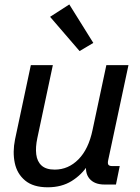

<svg xmlns="http://www.w3.org/2000/svg" viewBox="-20 -815 619 848"><path d="M190.9 12.2Q127 12.2 91.1 -17.6Q55.2 -47.4 45.2 -95.5Q35.2 -143.6 46.4 -199.2L116.2 -527.3H213.4L145 -205.6Q136.2 -164.6 140.1 -133.1Q144 -101.6 163.8 -83.7Q183.6 -65.9 221.7 -65.9Q281.7 -65.9 326.4 -111.1Q371.1 -156.2 388.7 -240.7L449.7 -527.3H547.4L458 -108.4Q454.6 -93.3 458.7 -87.4Q462.9 -81.5 475.6 -81.5H508.8L492.2 0H441.4Q397 0 375.2 -25.9Q353.5 -51.8 362.3 -95.7L367.2 -119.1L369.1 -86.9Q340.8 -43 296.4 -15.4Q252 12.2 190.9 12.2ZM331.5 -589.4 201.2 -740.7 286.1 -795.4 392.1 -625.5Z"/></svg>

Font: Schibsted Grotesk Medium
Style: Italic
Weight: 500
Italic angle: -12°
Designer: Bakken & Baeck AS, Henrik Kongsvoll
Foundry: Schibsted ASA
Version: Version 1.100;gftools[0.9.25]